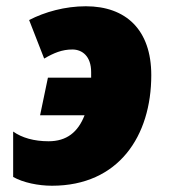

<svg xmlns="http://www.w3.org/2000/svg" viewBox="-20 -583 544 613"><path d="M146 10C359 10 463 -149 463 -343C463 -488 382 -563 254 -563C188 -563 123 -545 73 -519L121 -396C152 -414 178 -425 211 -425C243 -425 271 -403 271 -353V-335H133L108 -215H250C229 -161 193 -132 135 -132C89 -132 50 -143 22 -163V-18C54 0 102 10 146 10Z"/></svg>

Font: Noto Sans Black
Style: Italic
Weight: 900
Italic angle: -12°
Designer: Monotype Design Team
Foundry: Monotype Imaging Inc.
Version: Version 2.013